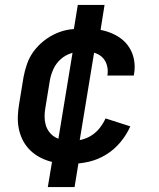

<svg xmlns="http://www.w3.org/2000/svg" viewBox="-20 -653 640 775"><path d="M268 8Q244 8 219.5 5.5Q195 3 172.5 -4.5Q150 -12 130.5 -24Q111 -36 95.5 -53Q80 -70 70 -91Q60 -112 55.5 -135.5Q51 -159 52 -183.5Q53 -208 57 -232L75 -342Q80 -369 89.5 -396Q99 -423 116.5 -446.5Q134 -470 157.5 -488.5Q181 -507 207.5 -518.5Q234 -530 261.5 -534Q289 -538 317 -538Q344 -538 371.5 -534.5Q399 -531 424 -521.5Q449 -512 469.5 -496.5Q490 -481 503.5 -458.5Q517 -436 521.5 -409Q526 -382 521 -354Q521 -353 520.5 -351.5Q520 -350 520 -348H413Q413 -349 413.5 -349.5Q414 -350 414 -351Q417 -372 411 -391.5Q405 -411 391 -423.5Q377 -436 357 -441Q337 -446 317 -446Q293 -446 268.5 -438.5Q244 -431 225 -414Q206 -397 195.5 -374Q185 -351 181 -327L163 -217Q160 -200 160 -182.5Q160 -165 164.5 -149Q169 -133 179 -120Q189 -107 203 -99Q217 -91 234 -87.5Q251 -84 268 -84Q289 -84 310.5 -89.5Q332 -95 350.5 -107Q369 -119 383 -137Q397 -155 406 -175L506 -143Q491 -109 466 -79Q441 -49 408.5 -29Q376 -9 340 -0.5Q304 8 268 8ZM173 102 199 -54 209 -52 280 -484H324L271 -491L294 -633H402L377 -476L366 -478L295 -46H251L304 -39L281 102Z"/></svg>

Font: Iosevka Curly SmBdEx
Style: Italic
Weight: 600
Width: 7
Italic angle: -9°
Monospace: yes
Designer: Belleve Invis
Foundry: Belleve Invis
Version: Version 11.1.0; ttfautohint (v1.8.3)